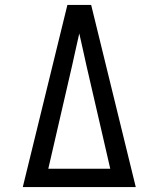

<svg xmlns="http://www.w3.org/2000/svg" viewBox="-20 -755 640 775"><path d="M72 0 192 -490 252 -735H348L408 -490L528 0ZM425 -74 393 -213 329 -490Q322 -523 314.5 -555.5Q307 -588 300 -620Q293 -588 285.5 -555.5Q278 -523 271 -490L175 -74Z"/></svg>

Font: Iosevka Plex Etoile
Style: Regular
Weight: 400
Designer: Belleve Invis
Foundry: Belleve Invis
Version: Version 25.1.1; ttfautohint (v1.8.4)